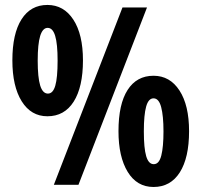

<svg xmlns="http://www.w3.org/2000/svg" viewBox="-20 -744 811 773"><path d="M170.9 -724.1Q236.8 -724.1 275.4 -664.8Q314 -605.5 314 -501Q314 -393.6 276.6 -334.7Q239.3 -275.9 170.9 -275.9Q105 -275.9 67.4 -336.2Q29.8 -396.5 29.8 -501Q29.8 -608.4 66.7 -666.3Q103.5 -724.1 170.9 -724.1ZM171.9 -631.8Q151.9 -631.8 141.8 -599.4Q131.8 -566.9 131.8 -500Q131.8 -432.1 141.8 -399.7Q151.9 -367.2 172.9 -367.2Q193.4 -367.2 202.6 -399.2Q211.9 -431.2 211.9 -500Q211.9 -567.4 202.1 -599.6Q192.4 -631.8 171.9 -631.8ZM571.8 -713.9 295.9 0H196.8L473.1 -713.9ZM598.1 -439Q664.1 -439 702.6 -379.6Q741.2 -320.3 741.2 -215.8Q741.2 -108.9 703.9 -50Q666.5 8.8 598.1 8.8Q531.2 8.8 494.1 -52Q457 -112.8 457 -215.8Q457 -324.7 493.7 -381.8Q530.3 -439 598.1 -439ZM598.1 -348.1Q577.6 -348.1 568.4 -314.9Q559.1 -281.7 559.1 -214.8Q559.1 -147.5 568.6 -115.2Q578.1 -83 599.1 -83Q620.6 -83 629.4 -117.9Q638.2 -152.8 638.2 -214.8Q638.2 -277.3 628.9 -312.7Q619.6 -348.1 598.1 -348.1Z"/></svg>

Font: Open Sans Condensed
Style: Regular
Weight: 400
Width: 3
Designer: Monotype Design Team
Foundry: Monotype Imaging Inc.
Version: Version 3.000